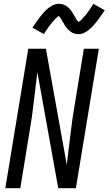

<svg xmlns="http://www.w3.org/2000/svg" viewBox="-20 -992 572 1012"><path d="M8 0 129 -735H222L332 -123Q342 -202 351 -281.5Q360 -361 374 -441L422 -735H501L380 0H287L177 -612Q167 -533 158 -453.5Q149 -374 135 -294L87 0ZM212 -812 151 -846Q163 -864 173.5 -879Q184 -894 193.5 -906Q203 -918 212 -928Q221 -938 234 -948.5Q247 -959 261.5 -965.5Q276 -972 292 -972Q297 -972 302 -971Q307 -970 311 -969Q315 -968 319.5 -966Q324 -964 328 -961.5Q332 -959 335.5 -956Q339 -953 342.5 -950Q346 -947 349 -943.5Q352 -940 354.5 -936Q357 -932 360 -928Q363 -924 365 -920.5Q367 -917 369 -913.5Q371 -910 374 -905Q377 -900 379.5 -895.5Q382 -891 384 -887.5Q386 -884 390 -880Q394 -876 394 -875H391Q391 -876 395.5 -878Q400 -880 403 -882.5Q406 -885 409.5 -888.5Q413 -892 414.5 -894Q416 -896 418 -898Q420 -900 422 -902.5Q424 -905 426.5 -907.5Q429 -910 431 -912.5Q433 -915 435.5 -918Q438 -921 440.5 -924.5Q443 -928 445.5 -931.5Q448 -935 450.5 -938.5Q453 -942 455.5 -946Q458 -950 461 -954Q464 -958 466.5 -962.5Q469 -967 472 -972L532 -938Q520 -920 510 -905.5Q500 -891 490 -878.5Q480 -866 471 -856Q462 -846 449.5 -835.5Q437 -825 422.5 -818.5Q408 -812 392 -812Q387 -812 382 -813Q377 -814 372.5 -815Q368 -816 364 -818Q360 -820 356 -822.5Q352 -825 348.5 -828Q345 -831 341.5 -834Q338 -837 335 -840.5Q332 -844 329 -848Q326 -852 323 -856Q320 -860 318.5 -863.5Q317 -867 315 -870.5Q313 -874 309.5 -879Q306 -884 304 -888.5Q302 -893 299.5 -896.5Q297 -900 293 -904Q289 -908 290 -909H293L288 -907Q284 -904 281 -901.5Q278 -899 274.5 -895.5Q271 -892 269 -890Q267 -888 265 -886Q263 -884 261.5 -881.5Q260 -879 257.5 -876.5Q255 -874 253 -871.5Q251 -869 248.5 -866Q246 -863 243.5 -859.5Q241 -856 238.5 -853Q236 -850 233.5 -846Q231 -842 228 -838Q225 -834 222.5 -830Q220 -826 217 -821.5Q214 -817 212 -812Z"/></svg>

Font: Iosevka Fixed
Style: Italic
Weight: 400
Italic angle: -9°
Monospace: yes
Designer: Belleve Invis
Foundry: Belleve Invis
Version: Version 33.2.4